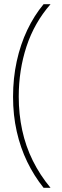

<svg xmlns="http://www.w3.org/2000/svg" viewBox="-20 -734 295 912"><path d="M42 -274Q42 -363 59.5 -443Q77 -523 109.5 -591.5Q142 -660 187 -714H220Q143 -626 106 -513.5Q69 -401 69 -275Q69 -192 85.5 -115.5Q102 -39 136 29.5Q170 98 220 158H187Q142 102 109.5 35Q77 -32 59.5 -109.5Q42 -187 42 -274Z"/></svg>

Font: Noto Sans Cham Thin
Style: Regular
Weight: 250
Version: Version 2.002